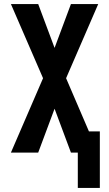

<svg xmlns="http://www.w3.org/2000/svg" viewBox="-20 -755 540 950"><path d="M365 175V0H331L250 -217L169 0H34L193 -368L34 -735H169L250 -518L331 -735H466L307 -368L420 -105H474V175Z"/></svg>

Font: Iosevka SS04 Extrabold
Style: Regular
Weight: 800
Monospace: yes
Designer: Belleve Invis
Foundry: Belleve Invis
Version: Version 19.0.0; ttfautohint (v1.8.4)